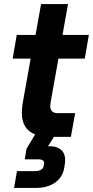

<svg xmlns="http://www.w3.org/2000/svg" viewBox="-20 -670 455 940"><path d="M228 -170Q226 -156 226 -151Q226 -116 263 -116H348L327 0H244L215 46H225Q259 46 279 63.5Q299 81 299 113Q299 123 298 129L295 149Q288 196 251 223Q214 250 156 250H49L63 168H149Q167 168 179 162Q191 156 193 145L196 130Q198 121 190 115.5Q182 110 167 110H101L110 58L152 -12Q87 -37 87 -117Q87 -141 91 -164L130 -383H42L62 -499H154L181 -650H313L286 -499H415L395 -383H266Z"/></svg>

Font: Bai Jamjuree
Style: Bold Italic
Weight: 700
Italic angle: -10°
Designer: Katatrad Aksorn Co.,Ltd.
Foundry: Cadson Demak Co.,Ltd.
Version: Version 1.000; ttfautohint (v1.6)